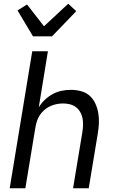

<svg xmlns="http://www.w3.org/2000/svg" viewBox="-20 -1010 640 1030"><path d="M32 0 153 -735H237L188 -434Q201 -456 220.5 -474.5Q240 -493 263 -505.5Q286 -518 311 -523Q336 -528 361 -528Q389 -528 416 -520.5Q443 -513 462 -495.5Q481 -478 492 -453.5Q503 -429 507.5 -402Q512 -375 510.5 -347Q509 -319 504 -290L456 0H372L422 -302Q425 -321 425.5 -340Q426 -359 422.5 -376.5Q419 -394 410 -409.5Q401 -425 387 -435.5Q373 -446 355 -450.5Q337 -455 318 -455Q301 -455 283.5 -451.5Q266 -448 249.5 -440.5Q233 -433 218.5 -420.5Q204 -408 194 -393Q184 -378 178.5 -361Q173 -344 170 -327L116 0ZM157 -815 74 -954 125 -986 216 -869 346 -990 389 -950 259 -815Z"/></svg>

Font: Iosevka Custom Oblique
Style: Regular
Weight: 400
Italic angle: -9°
Designer: Belleve Invis
Foundry: Belleve Invis
Version: Version 27.0.1